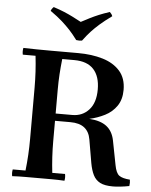

<svg xmlns="http://www.w3.org/2000/svg" viewBox="-62 -990 827 1050"><g transform="rotate(5 352.0 -464.5)"><path d="M687 -35Q690 -18 687 0Q661 5 637.5 7.5Q614 10 597 10Q552 10 527 -3Q502 -16 489 -42Q476 -68 469 -107L447 -235Q440 -277 412.5 -298.5Q385 -320 335 -320H190V-360H343Q398 -360 433.5 -399Q469 -438 469 -511Q469 -583 433.5 -621.5Q398 -660 327 -660H261Q256 -615 253.5 -575Q251 -535 251 -490V-210Q251 -165 253.5 -121.5Q256 -78 261 -35H331Q335 -17 331 2Q297 0 260 0Q223 0 188 0Q154 0 116.5 0Q79 0 44 2Q40 -17 44 -35H114Q119 -78 121.5 -121.5Q124 -165 124 -210V-490Q124 -535 121.5 -578.5Q119 -622 114 -665H44Q40 -684 44 -702Q79 -701 116.5 -700.5Q154 -700 188 -700H345Q420 -700 480 -682Q540 -664 575 -624.5Q610 -585 610 -521Q610 -468 585.5 -432.5Q561 -397 521.5 -377Q482 -357 437 -347Q499 -343 532.5 -317Q566 -291 576 -241L602 -107Q610 -64 628 -51Q646 -38 687 -35ZM498 -939Q509 -929 513 -917Q473 -888 448 -866Q423 -844 403 -822.5Q383 -801 360 -770Q344 -767 328 -770Q305 -801 285 -822.5Q265 -844 240.5 -866Q216 -888 175 -917Q179 -929 190 -939Q224 -928 249 -917.5Q274 -907 296 -896Q318 -885 344 -871Q370 -885 392 -896Q414 -907 439 -917.5Q464 -928 498 -939Z"/></g></svg>

Font: Poltawski Nowy Medium
Style: Regular
Weight: 500
Version: Version 1.001;gftools[0.9.25]